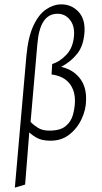

<svg xmlns="http://www.w3.org/2000/svg" viewBox="-20 -634 466 879"><path d="M48 225 101 -380Q109 -465 133 -516.5Q157 -568 191 -591Q225 -614 261 -614Q307 -614 338.5 -581Q370 -548 367 -489Q363 -425 333.5 -388Q304 -351 260 -328Q313 -316 344.5 -277Q376 -238 374 -176Q374 -133 353.5 -89Q333 -45 295.5 -16.5Q258 12 205 10Q172 9 151.5 -1.5Q131 -12 114 -28L95 211ZM206 -36Q256 -36 280.5 -56.5Q305 -77 313.5 -107Q322 -137 323 -166Q325 -218 298 -252Q271 -286 216 -293L219 -341Q255 -352 285 -384.5Q315 -417 319 -472Q322 -516 300 -543.5Q278 -571 243 -571Q203 -571 180 -537Q157 -503 151 -432L120 -76Q133 -62 153.5 -49Q174 -36 206 -36Z"/></svg>

Font: Ancizar Sans Thin
Style: Italic
Weight: 100
Italic angle: -4°
Designer: Cesar Puertas, Viviana Monsalve, Julian Moncada, Julian Prieto, Jose Castro, Mariel Hernandez, Felipe Aragon, Sara Alarc
Version: Version 8.100